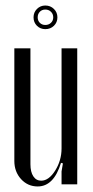

<svg xmlns="http://www.w3.org/2000/svg" viewBox="-20 -671 337 699"><path d="M102.1 -607.9Q102.1 -626 114.5 -638.4Q127 -650.9 145 -650.9Q163.6 -650.9 176.3 -638.4Q189 -626 189 -607.9Q189 -589.4 176.3 -577.1Q163.6 -564.9 145 -564.9Q127 -564.9 114.5 -577.1Q102.1 -589.4 102.1 -607.9ZM125 -628.2Q117.2 -620.1 117.2 -607.9Q117.2 -595.7 125 -587.9Q132.8 -580.1 145 -580.1Q157.2 -580.1 165.5 -587.9Q173.8 -595.7 173.8 -607.9Q173.8 -620.1 165.5 -628.2Q157.2 -636.2 145 -636.2Q132.8 -636.2 125 -628.2ZM202.1 -78.1Q175.8 7.8 117.2 7.8Q81.1 7.8 56.6 -19Q32.2 -45.9 32.2 -85V-495.1H90.8V-73.2Q90.8 -44.9 101.3 -29.1Q111.8 -13.2 129.9 -13.2Q157.7 -13.2 180.9 -50Q204.1 -86.9 204.1 -130.9V-495.1H261.2V0H204.1V-46.9L209 -76.2Z"/></svg>

Font: Moniqa Narrow Heading
Style: Regular
Weight: 400
Width: 4
Designer: Rajesh Rajput
Foundry: Rajesh Rajput
Version: Version 1.000